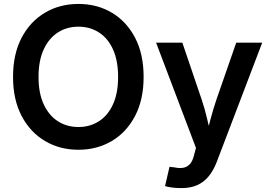

<svg xmlns="http://www.w3.org/2000/svg" viewBox="-20 -758 1382 985"><path d="M382.3 10.3Q286.6 10.3 210.7 -34.7Q134.8 -79.6 90.8 -163.3Q46.9 -247.1 46.9 -363.3Q46.9 -480.5 90.8 -564.2Q134.8 -647.9 210.7 -692.9Q286.6 -737.8 382.3 -737.8Q478 -737.8 553.7 -692.9Q629.4 -647.9 673.1 -564.2Q716.8 -480.5 716.8 -363.3Q716.8 -247.1 673.1 -163.3Q629.4 -79.6 553.7 -34.7Q478 10.3 382.3 10.3ZM382.3 -106.4Q441.4 -106.4 487.5 -136Q533.7 -165.5 559.8 -222.9Q585.9 -280.3 585.9 -363.3Q585.9 -446.8 559.8 -504.4Q533.7 -562 487.5 -591.6Q441.4 -621.1 382.3 -621.1Q322.8 -621.1 276.6 -591.3Q230.5 -561.5 204.1 -504.2Q177.7 -446.8 177.7 -363.3Q177.7 -280.3 204.1 -223.1Q230.5 -166 276.6 -136.2Q322.8 -106.4 382.3 -106.4ZM826.7 196.8 849.6 97.7 875 100.6Q900.9 106.4 920.9 102.5Q940.9 98.6 954.6 83.3Q968.3 67.9 975.1 39.1L985.4 1L780.8 -539.1H915.5L1014.2 -248.5Q1031.2 -198.2 1042.7 -147.9Q1054.2 -97.7 1067.9 -45.9H1034.2Q1047.4 -97.7 1060.5 -148.2Q1073.7 -198.7 1090.8 -248.5L1191.9 -539.1H1325.2L1091.8 73.2Q1075.2 116.2 1050.8 146.2Q1026.4 176.3 991.9 191.7Q957.5 207 910.6 207Q885.3 207 863 204.1Q840.8 201.2 826.7 196.8Z"/></svg>

Font: Inter 18pt SemiBold
Style: Regular
Weight: 600
Designer: Rasmus Andersson
Foundry: rsms
Version: Version 4.001;git-66647c0bb